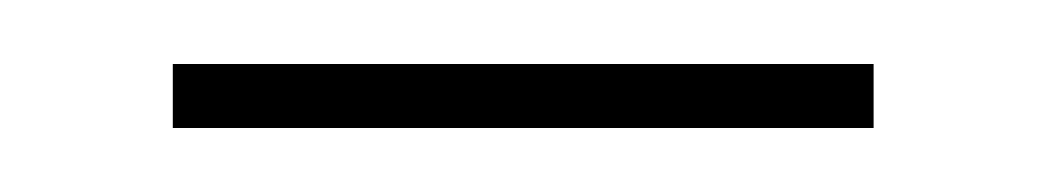

<svg xmlns="http://www.w3.org/2000/svg" viewBox="-20 -295 326 60"><path d="M34 -255V-275H253V-255Z"/></svg>

Font: Georama ExtraCondensed Thin Thin
Style: Regular
Weight: 250
Version: Version 1.001